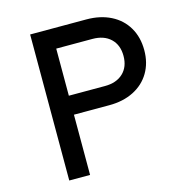

<svg xmlns="http://www.w3.org/2000/svg" viewBox="-115 -908 980 1016"><g transform="rotate(-15 375.0 -400.0)"><path d="M140 -800H448Q524 -800 581.5 -771Q639 -742 670.5 -688.5Q702 -635 702 -564Q702 -494 670.5 -441Q639 -388 581.5 -359Q524 -330 448 -330H254V0H140ZM588 -563Q588 -623 551.5 -657.5Q515 -692 452 -692H254V-434H452Q515 -434 551.5 -468.5Q588 -503 588 -563Z"/></g></svg>

Font: Martian Mono Custom sWd Rg
Style: Regular
Weight: 400
Width: 6
Monospace: yes
Designer: Alex Havermale
Foundry: Evil Martians
Version: Version 1.000